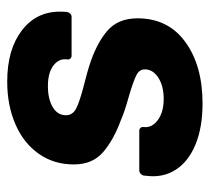

<svg xmlns="http://www.w3.org/2000/svg" viewBox="-44 -516 568 519"><g transform="rotate(-90 239.5 -257.0)"><path d="M23 -142 24 -152Q25 -157 29 -160.5Q33 -164 38 -164H145Q150 -164 153 -160.5Q156 -157 155 -152V-151Q153 -129 174.5 -113.5Q196 -98 231 -98Q266 -98 288.5 -112.5Q311 -127 311 -149Q311 -164 295 -172Q279 -180 242 -191Q195 -204 173 -214Q119 -234 86.5 -262.5Q54 -291 54 -341Q54 -395 83 -436Q112 -477 163 -499Q214 -521 278 -521Q364 -521 415.5 -482Q467 -443 467 -379Q467 -366 466 -359Q465 -354 461.5 -350.5Q458 -347 453 -347H348Q343 -347 340 -350.5Q337 -354 338 -359Q341 -381 321.5 -396Q302 -411 266 -411Q231 -411 209 -398Q187 -385 187 -362Q187 -344 205.5 -334.5Q224 -325 267 -314Q306 -304 318 -300Q379 -281 414 -251.5Q449 -222 449 -169Q449 -86 385 -39.5Q321 7 219 7Q154 7 108 -12Q62 -31 40 -65Q18 -99 23 -142Z"/></g></svg>

Font: Barlow
Style: Bold Italic
Weight: 700
Italic angle: -7°
Designer: Jeremy Tribby
Foundry: Tribby Type
Version: Version 1.422